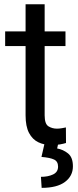

<svg xmlns="http://www.w3.org/2000/svg" viewBox="-20 -677 367 909"><path d="M290 -528.3V-459H191.4V-130.9Q191.4 -90.3 209.2 -79.1Q227.1 -67.9 249.5 -67.9Q260.7 -67.9 273.2 -70.1Q285.6 -72.3 292 -73.7L292.5 0Q281.7 3.4 264.4 6.6Q247.1 9.8 222.7 9.8Q189.5 9.8 161.6 -3.4Q133.8 -16.6 117.4 -47.6Q101.1 -78.6 101.1 -131.3V-459H4.4V-528.3H101.1V-656.7H191.4V-528.3ZM191.4 0H256.3L250.5 25.9Q278.8 30.8 302 49.3Q325.2 67.9 325.2 110.4Q325.2 156.2 287.6 184.3Q250 212.4 177.2 212.4L173.8 160.2Q207.5 160.2 231.2 148.9Q254.9 137.7 254.9 111.8Q254.9 87.4 236.1 78.4Q217.3 69.3 176.3 65.9Z"/></svg>

Font: Vazirmatn UI
Style: Regular
Weight: 400
Designer: Saber Rastikerdar
Foundry: Saber Rastikerdar
Version: Version 33.003